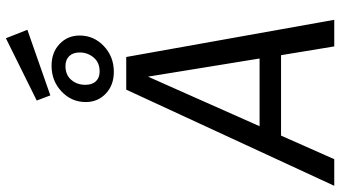

<svg xmlns="http://www.w3.org/2000/svg" viewBox="-294 -860 1126 635"><g transform="rotate(-90 268.5 -543.0)"><path d="M403 -176H137L59 0H-29L289 -688H397L520 0H432ZM392 -247 332 -616 168 -247ZM468 -842Q468 -795 433 -762Q398 -729 348 -729Q304 -729 276 -755.5Q248 -782 248 -822Q248 -869 283 -902Q318 -935 368 -935Q412 -935 440 -908.5Q468 -882 468 -842ZM305 -823Q305 -801 316.5 -788.5Q328 -776 349 -776Q379 -776 395.5 -796Q412 -816 412 -842Q412 -864 400 -876.5Q388 -889 367 -889Q338 -889 321.5 -870Q305 -851 305 -823ZM487 -1015 270 -939 253 -984 459 -1086Z"/></g></svg>

Font: Fira Sans Book
Style: Italic
Weight: 350
Italic angle: -8°
Designer: bBox Type GmbH & Carrois Corporate GbR & Edenspiekermann AG
Foundry: bBox Type GmbH & Carrois Corporate GbR & Edenspiekermann AG
Version: Version 4.301